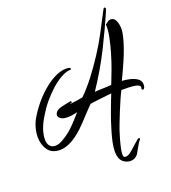

<svg xmlns="http://www.w3.org/2000/svg" viewBox="-194 -894 1115 1254"><g transform="rotate(-20 363.0 -267.0)"><path d="M496 233Q483 233 470 228Q457 223 445 213Q432 201 426 182.5Q420 164 420 142Q420 110 428 74Q436 38 446.5 3.5Q457 -31 465 -56Q472 -77 483 -107.5Q494 -138 506.5 -170Q519 -202 528 -225Q516 -224 493.5 -221.5Q471 -219 446 -216Q421 -213 401.5 -210.5Q382 -208 377 -206Q367 -196 354 -182.5Q341 -169 327 -154Q308 -133 288 -112Q268 -91 250 -74Q161 8 89 8Q33 8 6 -29.5Q-21 -67 -21 -120Q-21 -151 -12 -184.5Q-3 -218 16 -249Q36 -284 68.5 -324Q101 -364 141 -399Q181 -434 224 -456Q267 -478 307 -478Q318 -478 328.5 -475Q339 -472 334 -462L317 -460Q292 -457 258 -437Q225 -418 191.5 -387.5Q158 -357 126 -319Q110 -300 96.5 -280.5Q83 -261 71 -241Q18 -157 18 -89Q18 -60 32 -44Q46 -28 69 -28Q93 -28 122 -45Q166 -71 193 -96.5Q220 -122 245 -150Q252 -158 260 -167Q268 -176 277 -186L254 -181Q241 -178 229.5 -177Q218 -176 208 -176Q177 -176 161.5 -187Q146 -198 146 -211Q146 -234 177 -249Q188 -253 199 -255.5Q210 -258 220 -260L256 -267Q257 -267 257.5 -267.5Q258 -268 259 -268Q266 -268 266 -262Q266 -255 259 -255Q255 -254 248 -251Q269 -253 299 -257.5Q329 -262 342 -265Q387 -308 433 -368Q479 -428 520.5 -492Q562 -556 591 -611L626 -678L668 -758Q672 -767 677 -767Q682 -767 684 -761.5Q686 -756 683 -750Q634 -635 573 -513.5Q512 -392 431 -271Q436 -272 443.5 -272Q451 -272 458 -273Q499 -274 520 -275Q541 -276 547 -277Q563 -316 582 -367.5Q601 -419 617 -473.5Q633 -528 642.5 -577Q652 -626 649 -660Q653 -662 657.5 -665.5Q662 -669 667 -673Q678 -681 688 -681Q714 -681 724.5 -654.5Q735 -628 735 -600Q735 -575 726 -540Q717 -505 703.5 -467Q690 -429 674 -393Q650 -338 631 -299Q628 -293 625.5 -287.5Q623 -282 621 -278Q648 -277 677 -270Q706 -263 726.5 -248.5Q747 -234 747 -208Q747 -192 742 -184.5Q737 -177 732 -177Q728 -177 725.5 -181Q723 -185 725 -192Q728 -197 725 -202Q718 -213 696 -217.5Q674 -222 647 -222.5Q620 -223 598 -223Q589 -207 573.5 -172Q558 -137 541 -95.5Q524 -54 510 -17Q496 20 490 41Q460 138 460 174Q460 193 469 195Q489 199 510 182.5Q531 166 553 145Q563 137 572 128.5Q581 120 590 113Q596 111 597 111Q602 111 603.5 115Q605 119 600 124L599 125Q594 130 585.5 143.5Q577 157 569.5 171Q562 185 558 192Q538 233 496 233Z"/></g></svg>

Font: Birthstone Bounce Medium
Style: Regular
Weight: 500
Designer: Robert E. Leuschke
Foundry: Rob Leuschke
Version: Version 1.010; ttfautohint (v1.8.3)